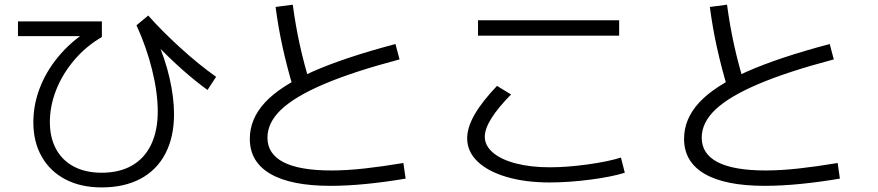

<svg xmlns="http://www.w3.org/2000/svg" viewBox="-20 -778 3790 829"><path d="M124 -250Q124 -325.2 151.4 -397Q178.7 -468.8 230.5 -531.7Q282.2 -594.7 352.5 -640.6L363.3 -622.1H57.6V-685.5H419.9V-618.2Q352.5 -579.1 301.8 -520Q251 -460.9 223.1 -391.1Q195.3 -321.3 195.3 -251Q195.3 -183.6 222.2 -134.3Q249 -85 299.3 -58.6Q349.6 -32.2 418.9 -32.2Q496.1 -32.2 550.3 -63.5Q604.5 -94.7 632.8 -154.3Q661.1 -213.9 661.1 -296.9Q661.1 -377.9 636.7 -476.6Q612.3 -575.2 569.3 -668.9L620.1 -710.9Q675.8 -647.5 755.9 -574.2Q835.9 -501 913.1 -446.3L876 -389.6Q824.2 -426.8 768.1 -476.6Q711.9 -526.4 651.4 -588.9L656.2 -607.4Q692.4 -526.4 711.9 -441.9Q731.4 -357.4 731.4 -285.2Q731.4 -186.5 694.3 -115.2Q657.2 -43.9 586.9 -6.3Q516.6 31.2 418.9 31.2Q329.1 31.2 262.7 -3.4Q196.3 -38.1 160.2 -101.6Q124 -165 124 -250Z M1058.6 -178.7Q1058.6 -264.6 1124 -335.4Q1189.5 -406.2 1327.6 -467.8Q1465.8 -529.3 1687.5 -587.9L1705.1 -521.5Q1505.9 -468.8 1380.4 -415.5Q1254.9 -362.3 1194.8 -305.7Q1134.8 -249 1134.8 -183.6Q1134.8 -113.3 1204.1 -77.6Q1273.4 -42 1411.1 -42Q1475.6 -42 1551.8 -50.3Q1627.9 -58.6 1721.7 -74.2L1731.4 -6.8Q1645.5 7.8 1562.5 16.1Q1479.5 24.4 1407.2 24.4Q1236.3 24.4 1147.5 -27.3Q1058.6 -79.1 1058.6 -178.7ZM1169.9 -748 1244.1 -757.8Q1255.9 -668.9 1274.4 -584.5Q1293 -500 1320.3 -412.1L1247.1 -394.5Q1219.7 -486.3 1200.7 -572.3Q1181.6 -658.2 1169.9 -748Z M1997.1 -180.7Q1997.1 -227.5 2029.3 -283.7Q2061.5 -339.8 2126 -407.2L2186.5 -370.1Q2129.9 -312.5 2101.6 -267.1Q2073.2 -221.7 2073.2 -187.5Q2073.2 -149.4 2108.4 -119.1Q2143.6 -88.9 2207.5 -72.3Q2271.5 -55.7 2353.5 -55.7Q2427.7 -55.7 2516.6 -67.9Q2605.5 -80.1 2661.1 -97.7L2677.7 -32.2Q2622.1 -14.6 2528.8 -2.4Q2435.5 9.8 2353.5 9.8Q2248 9.8 2167 -14.2Q2085.9 -38.1 2041.5 -81.1Q1997.1 -124 1997.1 -180.7ZM2043.9 -690.4H2653.3V-624H2043.9Z M2933.6 -178.7Q2933.6 -264.6 2999 -335.4Q3064.5 -406.2 3202.6 -467.8Q3340.8 -529.3 3562.5 -587.9L3580.1 -521.5Q3380.9 -468.8 3255.4 -415.5Q3129.9 -362.3 3069.8 -305.7Q3009.8 -249 3009.8 -183.6Q3009.8 -113.3 3079.1 -77.6Q3148.4 -42 3286.1 -42Q3350.6 -42 3426.8 -50.3Q3502.9 -58.6 3596.7 -74.2L3606.4 -6.8Q3520.5 7.8 3437.5 16.1Q3354.5 24.4 3282.2 24.4Q3111.3 24.4 3022.5 -27.3Q2933.6 -79.1 2933.6 -178.7ZM3044.9 -748 3119.1 -757.8Q3130.9 -668.9 3149.4 -584.5Q3168 -500 3195.3 -412.1L3122.1 -394.5Q3094.7 -486.3 3075.7 -572.3Q3056.6 -658.2 3044.9 -748Z"/></svg>

Font: WEMIX Pretendard Variable
Style: Regular
Weight: 400
Designer: Base glyphs from Inter by Rasmus Andersson; Hangeul glyphs from Noto Sans CJK(Source Han Sans) by Jang Soo-young and Kan
Foundry: Kil Hyung-jin
Version: Version 1.000;Glyphs 3.2 (3208)